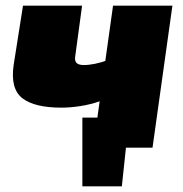

<svg xmlns="http://www.w3.org/2000/svg" viewBox="-20 -520 645 676"><path d="M270 -106H502V0H270ZM270 -5H424L409 136H270ZM269 -500 245 -323Q242 -307 249 -299Q256 -291 275 -291Q293 -291 315 -295.5Q337 -300 365 -310L383 -190Q362 -174 330 -163Q298 -152 263 -146.5Q228 -141 196 -141Q102 -141 59 -174Q16 -207 28 -291L61 -500ZM587 -500 517 0H308L378 -500Z"/></svg>

Font: Exo 2 Black
Style: Italic
Weight: 900
Italic angle: -8°
Designer: Natanael Gama
Foundry: Natanael Gama
Version: Version 2.010